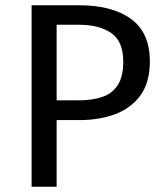

<svg xmlns="http://www.w3.org/2000/svg" viewBox="-20 -709 621 729"><path d="M195 -615V0H100V-689H281Q406 -689 477.5 -637Q549 -585 549 -476Q549 -397 514 -348Q479 -299 418.5 -276Q358 -253 282 -253H179V-328H278Q329 -328 367 -340.5Q405 -353 426.5 -385Q448 -417 448 -475Q448 -552 402.5 -583.5Q357 -615 280 -615Z"/></svg>

Font: Fira Sans Variable
Style: Regular
Weight: 400
Designer: Carrois Corporate & Edenspiekermann AG
Foundry: Carrois Corporate GbR & Edenspiekermann AG
Version: Version 4.202